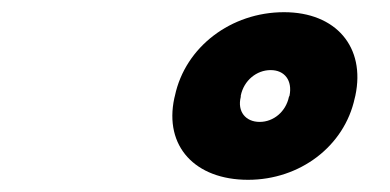

<svg xmlns="http://www.w3.org/2000/svg" viewBox="-20 -700 640 315"><path d="M267 -543 266 -539C249 -460 300 -405 387 -405C472 -405 545 -460 562 -539L563 -543C580 -623 531 -680 446 -680C359 -680 284 -623 267 -543ZM375 -541V-543C380 -568 401 -585 424 -585C447 -585 460 -568 455 -543L454 -541C449 -517 429 -500 406 -500C383 -500 369 -517 375 -541Z"/></svg>

Font: LT Wave Mono Black
Style: Italic
Weight: 900
Designer: Daniel Lyons
Version: Version 2.5 (Glyphs App)